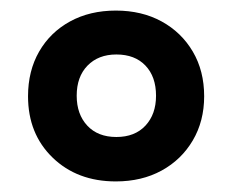

<svg xmlns="http://www.w3.org/2000/svg" viewBox="-20 -746 440 363"><path d="M199 -403Q126 -403 79.5 -448Q33 -493 33 -564Q33 -612 54 -648.5Q75 -685 112.5 -705.5Q150 -726 199 -726Q248 -726 285.5 -705.5Q323 -685 344.5 -648.5Q366 -612 366 -564Q366 -517 344.5 -480.5Q323 -444 285.5 -423.5Q248 -403 199 -403ZM200 -487Q235 -487 255 -508.5Q275 -530 275 -565Q275 -601 255 -622Q235 -643 200 -643Q166 -643 145.5 -622Q125 -601 125 -565Q125 -530 145 -508.5Q165 -487 200 -487Z"/></svg>

Font: Noto Serif Tamil Black
Style: Regular
Weight: 900
Designer: Indian Type Foundry, Tom Grace, and the Monotype Design Team
Foundry: Monotype Imaging Inc.
Version: Version 2.004; ttfautohint (v1.8.4.7-5d5b)